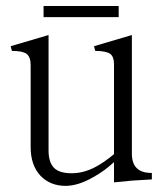

<svg xmlns="http://www.w3.org/2000/svg" viewBox="-20 -601 540 639"><path d="M125 -581.1V-543.9H375V-581.1ZM15.6 -447.3 19.5 -431.6Q54.7 -431.6 68.4 -421.9Q82 -411.1 82 -384.8V-111.3Q82 -50.8 115.2 -15.6Q147.5 17.6 198.2 17.6Q240.2 17.6 291 -11.7Q328.1 -32.2 359.4 -61.5V5.9Q397.5 2 420.9 0Q446.3 -2 485.4 -3.9V-25.4Q450.2 -25.4 434.6 -42Q418.9 -57.6 418.9 -89.8V-484.4L293 -447.3L296.9 -431.6Q332 -431.6 346.7 -421.9Q359.4 -412.1 359.4 -387.7V-87.9Q325.2 -59.6 296.9 -44.9Q257.8 -24.4 218.8 -24.4Q177.7 -24.4 160.2 -42Q141.6 -60.5 141.6 -100.6V-484.4Z"/></svg>

Font: BatangChe
Style: Regular
Weight: 400
Monospace: yes
Version: Version 2.21